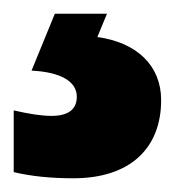

<svg xmlns="http://www.w3.org/2000/svg" viewBox="-56 -20 255 280"><path d="M179 126C179 76 144 42 86 34L100 0H24L-10 83C31 85 56 98 56 121C56 140 43 149 19 149C4 149 -14 146 -36 141V231C-11 237 18 240 51 240C134 240 179 196 179 126Z"/></svg>

Font: Noto Sans Oriya ExtCond Blk
Style: Regular
Weight: 900
Width: 2
Designer: Amélie Bonet and Sol Matas
Foundry: Google LLC
Version: Version 2.006